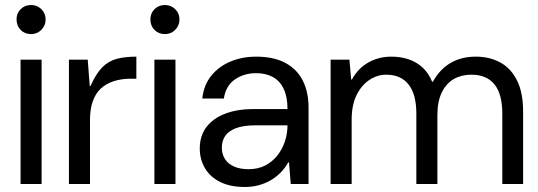

<svg xmlns="http://www.w3.org/2000/svg" viewBox="-20 -734 2148 766"><path d="M62 0V-496H146V0ZM104 -598Q79 -598 62.5 -614.5Q46 -631 46 -657Q46 -681 62.5 -697.5Q79 -714 104 -714Q128 -714 145 -697.5Q162 -681 162 -656Q162 -632 145 -615Q128 -598 104 -598Z M255 0V-496H330L338 -391H341Q363 -440 387.5 -465Q412 -490 445 -499Q478 -508 524 -508V-420H502Q464 -420 433.5 -410Q403 -400 382 -380.5Q361 -361 350 -329.5Q339 -298 339 -255V0Z M596 0V-496H680V0ZM638 -598Q613 -598 596.5 -614.5Q580 -631 580 -657Q580 -681 596.5 -697.5Q613 -714 638 -714Q662 -714 679 -697.5Q696 -681 696 -656Q696 -632 679 -615Q662 -598 638 -598Z M957 12Q897 12 856.5 -9Q816 -30 796.5 -65Q777 -100 777 -141Q777 -192 803.5 -227Q830 -262 878.5 -280.5Q927 -299 993 -299H1127Q1127 -347 1112 -379Q1097 -411 1069 -426.5Q1041 -442 1002 -442Q953 -442 917 -417Q881 -392 873 -341H787Q793 -395 823 -432Q853 -469 899.5 -488.5Q946 -508 1002 -508Q1073 -508 1119.5 -482.5Q1166 -457 1188.5 -411.5Q1211 -366 1211 -305V0H1140L1133 -86H1130Q1117 -63 1099 -45Q1081 -27 1059.5 -14.5Q1038 -2 1012 5Q986 12 957 12ZM971 -59Q1009 -59 1037.5 -73.5Q1066 -88 1086 -113Q1106 -138 1116.5 -169.5Q1127 -201 1127 -234H1000Q951 -234 921 -222.5Q891 -211 878 -191Q865 -171 865 -145Q865 -119 877.5 -99.5Q890 -80 914 -69.5Q938 -59 971 -59Z M1299 0V-496H1374L1381 -417H1384Q1409 -462 1450 -485Q1491 -508 1541 -508Q1580 -508 1611.5 -497Q1643 -486 1666.5 -464Q1690 -442 1704 -408H1707Q1734 -457 1777 -482.5Q1820 -508 1878 -508Q1934 -508 1976.5 -484.5Q2019 -461 2043 -412.5Q2067 -364 2067 -290V0H1984V-281Q1984 -358 1953 -397Q1922 -436 1861 -436Q1821 -436 1791 -419Q1761 -402 1743 -366Q1725 -330 1725 -275V0H1641V-281Q1641 -358 1610 -397Q1579 -436 1521 -436Q1485 -436 1453.5 -415Q1422 -394 1402.5 -354.5Q1383 -315 1383 -257V0Z"/></svg>

Font: DM Sans 9pt 36pt
Style: Regular
Weight: 400
Version: Version 4.004;gftools[0.9.30]